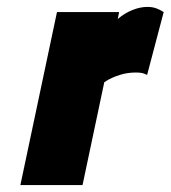

<svg xmlns="http://www.w3.org/2000/svg" viewBox="-20 -536 494 556"><path d="M406 -319 454 -501Q445 -507 433.5 -511.5Q422 -516 407 -516Q386 -516 363.5 -507Q341 -498 321 -481L325 -501H145L39 0H219L282 -298Q294 -306 305.5 -311Q317 -316 328.5 -319.5Q340 -323 351 -324.5Q362 -326 373 -326Q390 -326 398 -322.5Q406 -319 406 -319Z"/></svg>

Font: Advent Pro Black
Style: Italic
Weight: 900
Italic angle: -12°
Version: Version 3.000